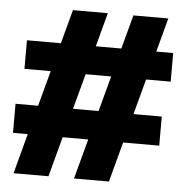

<svg xmlns="http://www.w3.org/2000/svg" viewBox="-49 -708 731 756"><g transform="rotate(5 316.5 -330.0)"><path d="M271 0 448 -660H586L409 0ZM16 -158V-273H594V-158ZM32 0 209 -660H347L170 0ZM39 -413V-526H617V-413Z"/></g></svg>

Font: Bricolage Grotesque 96pt ExtraBold ExtraBold
Style: Regular
Weight: 800
Version: Version 1.001;gftools[0.9.33.dev8+g029e19f]